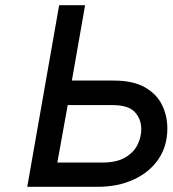

<svg xmlns="http://www.w3.org/2000/svg" viewBox="-20 -720 668 740"><path d="M85 0 208 -700H308L257 -409.5H417.5Q493 -409.5 538.5 -383.5Q584 -357.5 604.5 -315.5Q625 -273.5 625 -225Q625 -156 590 -105.5Q555 -55 494.2 -27.5Q433.5 0 356 0ZM201 -93.5H374Q429.5 -93.5 462.5 -113Q495.5 -132.5 510 -162Q524.5 -191.5 524.5 -221.5Q524.5 -261.5 499.5 -288.2Q474.5 -315 413 -315H241Z"/></svg>

Font: Overpass Medium
Style: Italic
Weight: 500
Italic angle: -10°
Designer: Delve Withrington, Dave Bailey, Thomas Jockin
Foundry: Delve Fonts LLC
Version: Version 4.000